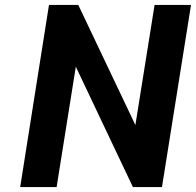

<svg xmlns="http://www.w3.org/2000/svg" viewBox="-20 -760 796 780"><path d="M179 -740H298L530 -252L608 -740H756L638 0H520L288 -489L210 0H62Z"/></svg>

Font: Exo
Style: Bold Italic
Weight: 700
Italic angle: -9°
Designer: Natanael Gama
Foundry: Natanael Gama
Version: Version 1.500; ttfautohint (v1.6)